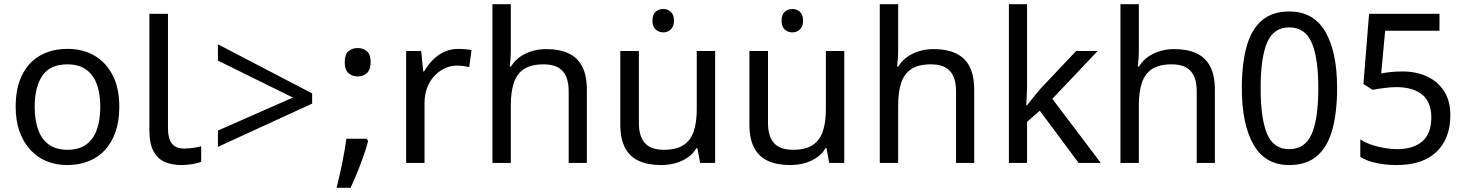

<svg xmlns="http://www.w3.org/2000/svg" viewBox="-20 -780 7018 919"><path d="M551 -269Q551 -202 533.5 -150.5Q516 -99 483.5 -63Q451 -27 404.5 -8.5Q358 10 301 10Q248 10 203 -8.5Q158 -27 125 -63Q92 -99 73.5 -150.5Q55 -202 55 -269Q55 -358 85 -419.5Q115 -481 171 -513.5Q227 -546 304 -546Q377 -546 432.5 -513.5Q488 -481 519.5 -419.5Q551 -358 551 -269ZM146 -269Q146 -206 162.5 -159.5Q179 -113 214 -88Q249 -63 303 -63Q357 -63 392 -88Q427 -113 443.5 -159.5Q460 -206 460 -269Q460 -333 443 -378Q426 -423 391.5 -447.5Q357 -472 302 -472Q220 -472 183 -418Q146 -364 146 -269Z M848 10Q804 10 769.5 -4.5Q735 -19 715 -55.5Q695 -92 695 -157V-714H784V-165Q784 -117 802.5 -93Q821 -69 861 -69Q883 -69 906.5 -72.5Q930 -76 943 -80V-6Q929 1 901.5 5.5Q874 10 848 10Z M1023 -155 1382 -313 1023 -490V-568L1474 -333V-284L1023 -77Z M1735 -116 1742 -105Q1733 -70 1719.5 -32Q1706 6 1690.5 44Q1675 82 1658 119H1591Q1606 60 1618.5 -2Q1631 -64 1638 -116ZM1692 -414Q1666 -414 1648 -430Q1630 -446 1630 -482Q1630 -520 1648 -535Q1666 -550 1692 -550Q1718 -550 1736 -535Q1754 -520 1754 -482Q1754 -446 1736 -430Q1718 -414 1692 -414Z M2174 -546Q2189 -546 2206.5 -544.5Q2224 -543 2237 -540L2226 -459Q2213 -462 2197.5 -464Q2182 -466 2168 -466Q2137 -466 2109 -453Q2081 -440 2059 -416.5Q2037 -393 2024.5 -360Q2012 -327 2012 -286V0H1924V-536H1996L2006 -438H2010Q2027 -468 2051 -492.5Q2075 -517 2106 -531.5Q2137 -546 2174 -546Z M2425 -537Q2425 -518 2423.5 -498Q2422 -478 2420 -462H2426Q2443 -490 2469 -508Q2495 -526 2527 -535.5Q2559 -545 2593 -545Q2658 -545 2701.5 -524.5Q2745 -504 2767 -461Q2789 -418 2789 -349V0H2702V-343Q2702 -408 2673 -440Q2644 -472 2582 -472Q2522 -472 2488 -449.5Q2454 -427 2439.5 -383.5Q2425 -340 2425 -277V0H2337V-760H2425Z M3155 -737Q3175 -737 3190.5 -723.5Q3206 -710 3206 -681Q3206 -653 3190.5 -639Q3175 -625 3155 -625Q3133 -625 3118 -639Q3103 -653 3103 -681Q3103 -710 3118 -723.5Q3133 -737 3155 -737ZM3403 -536V0H3331L3318 -71H3314Q3297 -43 3270 -25Q3243 -7 3211 1.5Q3179 10 3144 10Q3080 10 3036.5 -10.5Q2993 -31 2971 -74Q2949 -117 2949 -185V-536H3038V-191Q3038 -127 3067 -95Q3096 -63 3157 -63Q3217 -63 3251.5 -85.5Q3286 -108 3300.5 -151.5Q3315 -195 3315 -257V-536Z M3773 -737Q3793 -737 3808.5 -723.5Q3824 -710 3824 -681Q3824 -653 3808.5 -639Q3793 -625 3773 -625Q3751 -625 3736 -639Q3721 -653 3721 -681Q3721 -710 3736 -723.5Q3751 -737 3773 -737ZM4021 -536V0H3949L3936 -71H3932Q3915 -43 3888 -25Q3861 -7 3829 1.5Q3797 10 3762 10Q3698 10 3654.5 -10.5Q3611 -31 3589 -74Q3567 -117 3567 -185V-536H3656V-191Q3656 -127 3685 -95Q3714 -63 3775 -63Q3835 -63 3869.5 -85.5Q3904 -108 3918.5 -151.5Q3933 -195 3933 -257V-536Z M4279 -537Q4279 -518 4277.5 -498Q4276 -478 4274 -462H4280Q4297 -490 4323 -508Q4349 -526 4381 -535.5Q4413 -545 4447 -545Q4512 -545 4555.5 -524.5Q4599 -504 4621 -461Q4643 -418 4643 -349V0H4556V-343Q4556 -408 4527 -440Q4498 -472 4436 -472Q4376 -472 4342 -449.5Q4308 -427 4293.5 -383.5Q4279 -340 4279 -277V0H4191V-760H4279Z M4896 -363Q4896 -347 4894.5 -321Q4893 -295 4892 -276H4896Q4902 -284 4914 -299Q4926 -314 4938.5 -329.5Q4951 -345 4960 -355L5131 -536H5234L5017 -307L5249 0H5143L4957 -250L4896 -197V0H4809V-760H4896Z M5431 -537Q5431 -518 5429.5 -498Q5428 -478 5426 -462H5432Q5449 -490 5475 -508Q5501 -526 5533 -535.5Q5565 -545 5599 -545Q5664 -545 5707.5 -524.5Q5751 -504 5773 -461Q5795 -418 5795 -349V0H5708V-343Q5708 -408 5679 -440Q5650 -472 5588 -472Q5528 -472 5494 -449.5Q5460 -427 5445.5 -383.5Q5431 -340 5431 -277V0H5343V-760H5431Z M6151 10Q6036 10 5980 -87.5Q5924 -185 5924 -358Q5924 -474 5946.5 -556Q5969 -638 6019 -681.5Q6069 -725 6151 -725Q6267 -725 6323.5 -628.5Q6380 -532 6380 -358Q6380 -243 6357.5 -160.5Q6335 -78 6284.5 -34Q6234 10 6151 10ZM6151 -66Q6226 -66 6258 -138Q6290 -210 6290 -358Q6290 -504 6258 -576.5Q6226 -649 6151 -649Q6076 -649 6045 -576.5Q6014 -504 6014 -358Q6014 -212 6045 -139Q6076 -66 6151 -66Z M6665 10Q6615 10 6569 0.5Q6523 -9 6491 -29V-113Q6513 -98 6543.5 -87.5Q6574 -77 6607 -71.5Q6640 -66 6667 -66Q6744 -66 6787.5 -103Q6831 -140 6831 -219Q6831 -290 6788 -326.5Q6745 -363 6663 -363Q6637 -363 6603.5 -358.5Q6570 -354 6550 -350L6506 -378L6533 -714H6870V-633H6610L6591 -428Q6607 -432 6634.5 -435Q6662 -438 6693 -438Q6758 -438 6809.5 -414.5Q6861 -391 6891.5 -344.5Q6922 -298 6922 -229Q6922 -117 6856 -53.5Q6790 10 6665 10Z"/></svg>

Font: hexukannada05
Style: Book
Weight: 400
Designer: Jelle Bosma - Monotype Design Team
Foundry: Monotype Imaging Inc.
Version: Version 2.003